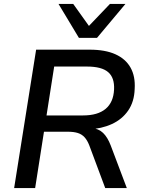

<svg xmlns="http://www.w3.org/2000/svg" viewBox="-20 -958 740 978"><path d="M52 0 164 -705H437Q516 -705 568 -681.5Q620 -658 645 -613.5Q670 -569 666 -505Q664 -440 633 -395Q602 -350 549.5 -326Q497 -302 431 -299V-306H446Q482 -303 505 -281Q528 -259 544 -217L626 0H516L435 -217Q425 -243 411 -258.5Q397 -274 376.5 -280.5Q356 -287 326 -287H204L159 0ZM217 -370H403Q478 -370 518 -403.5Q558 -437 561 -502Q564 -562 531 -590.5Q498 -619 423 -619H256ZM382 -765 278 -938H353L433 -826L540 -938H619L474 -765Z"/></svg>

Font: Nunito Sans 10pt SemiBold
Style: Italic
Weight: 600
Italic angle: -9°
Designer: Vernon Adams
Foundry: Vernon Adams
Version: Version 3.101;gftools[0.9.27]